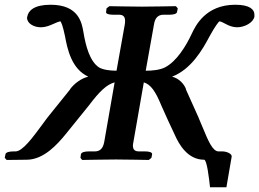

<svg xmlns="http://www.w3.org/2000/svg" viewBox="-25 -673 1092 809"><path d="M3 1 89 0C160 -1 217 -65 252 -108L349 -228C395 -289 425 -317 458 -326L414 -74C409 -49 398 -35 374 -35H348C330 -35 318 -31 316 -23L314 -8L321 1C321 1 428 -1 463 -1C502 -1 602 1 602 1L613 -8L616 -23C617 -31 604 -35 588 -35H562C543 -35 535 -42 535 -60C535 -64 536 -69 537 -74L581 -326C610 -317 630 -289 655 -228C672 -189 692 -146 710 -108C729 -64 766 0 835 0C847 0 856 80 860 116H929L951 -12C954 -26 928 -35 913 -35H896C871 -35 852 -80 829 -136C823 -149 817 -165 811 -179L758 -297H759C750 -321 728 -343 700 -350C781 -381 829 -465 858 -520C881 -562 897 -583 900 -583C905 -583 917 -577 928 -571C939 -565 956 -558 974 -558C1005 -558 1042 -577 1047 -603V-611C1047 -633 1028 -653 966 -653C840 -653 798 -562 784 -533C759 -479 719 -414 670 -389C648 -378 617 -375 589 -375L624 -571C628 -596 640 -611 664 -611H689C708 -611 720 -615 721 -623L724 -638L716 -647C716 -647 609 -645 574 -645C535 -645 436 -647 436 -647L424 -638L422 -623C420 -615 434 -611 450 -611H476C494 -611 502 -603 502 -585C502 -582 502 -577 501 -571L466 -375C438 -375 409 -379 392 -389C353 -415 336.2 -480 327 -535C320 -577 307 -653 188 -653C119 -653 94 -628 90 -603C89 -601 89 -600 89 -598C89 -574 118 -558 147 -558C166 -558 184 -565 197 -571C210 -577 225 -583 229 -583C232 -583 240 -564 249 -520C259 -465 277 -382 347 -350C317 -343 288 -321 270 -297H271L176 -179C170 -172 161 -158 156 -152C111 -91 70 -35 40 -35H30C14 -35 -1 -31 -2 -23L-5 -8Z"/></svg>

Font: Linux Libertine O
Style: Bold Italic
Weight: 700
Italic angle: -11.5°
Designer: Philipp H. Poll
Foundry: Philipp H. Poll
Version: Version 4.1.0